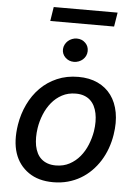

<svg xmlns="http://www.w3.org/2000/svg" viewBox="-61 -953 723 1010"><g transform="rotate(5 301.0 -448.0)"><path d="M47.6 -274.9Q56.8 -332 81 -382.6Q105.1 -433.2 142.6 -471.1Q180 -508.9 230.6 -530.7Q281.2 -552.6 343 -552.6Q401.3 -552.6 445.3 -532Q489.3 -511.4 516.9 -473.7Q544.4 -436.1 554.2 -383.2Q563.9 -330.3 553.6 -265.6Q547.6 -227.6 534.8 -192.3Q522 -157 502.7 -126.2Q483.3 -95.5 458.1 -70.3Q432.9 -45.1 402.2 -27Q371.4 -8.9 335.2 1.1Q299 11 258.2 11Q180 11 128.2 -24.9Q74.9 -61.8 54.3 -124.5Q33.7 -187.1 47.6 -274.9ZM152.3 -172.2Q156.6 -150.9 165.3 -133.5Q174 -116.1 187.9 -103.9Q201.7 -91.6 220.7 -84.9Q239.7 -78.1 264.2 -78.1Q305 -78.1 336.6 -95.2Q368.3 -112.2 391.2 -139.9Q414.1 -167.6 428.4 -202.9Q442.8 -238.3 448.9 -274.9Q457 -328.1 448.5 -369.3Q444.2 -390.6 435.4 -408Q426.5 -425.4 412.8 -437.9Q399.1 -450.3 380.3 -457Q361.5 -463.8 337 -463.8Q296.2 -463.8 264.4 -446.7Q232.6 -429.7 209.7 -401.6Q186.8 -373.6 172.4 -338.2Q158 -302.9 152.3 -266Q144.5 -214.8 152.3 -172.2ZM181.1 -907.3H518.5L506.4 -832.7H169.4ZM248.9 -691.1Q249.6 -704.2 255.5 -715.6Q261.4 -726.9 270.6 -735.1Q279.8 -743.3 291.9 -748Q304 -752.8 316.8 -752.8Q344.1 -752.8 362.2 -734.7Q380 -717.3 379.3 -691.1Q378.9 -677.9 373.4 -666.5Q367.9 -655.2 358.5 -646.8Q349.1 -638.5 337 -633.9Q324.9 -629.3 311.4 -629.3Q285.2 -629.3 266.3 -647.4Q247.9 -665.5 248.9 -691.1Z"/></g></svg>

Font: Inter P Medium
Style: Italic
Weight: 500
Italic angle: 9.39999°
Designer: Rasmus Andersson
Foundry: rsms
Version: Version 3.018;git-588b23468